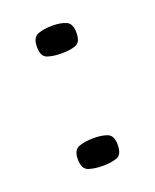

<svg xmlns="http://www.w3.org/2000/svg" viewBox="-79 -399 366 452"><g transform="rotate(-20 103.5 -173.5)"><path d="M53 -314Q53 -338 68 -343.5Q83 -349 104 -349Q125 -349 138.5 -343Q152 -337 152 -314Q152 -290 138 -285Q124 -280 103 -280Q82 -280 67.5 -285Q53 -290 53 -314ZM53 -33Q53 -56 68 -61.5Q83 -67 105 -67Q126 -67 139.5 -61.5Q153 -56 153 -33Q153 -8 138.5 -3Q124 2 104 2Q83 2 68 -3Q53 -8 53 -33Z"/></g></svg>

Font: Genos Medium
Style: Regular
Weight: 500
Designer: Robert E. Leuschke
Foundry: Robert E. Leuschke
Version: Version 1.010; ttfautohint (v1.8.3)